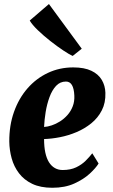

<svg xmlns="http://www.w3.org/2000/svg" viewBox="-20 -898 549 930"><path d="M457.5 -106Q444.5 -84.5 414.8 -57Q385 -29.5 339.8 -9Q294.5 11.5 233.5 11.5Q176 11.5 136.2 -7.5Q96.5 -26.5 72 -58.8Q47.5 -91 36.5 -131Q25.5 -171 25 -212.5Q24.5 -290.5 47.8 -356Q71 -421.5 113 -469.8Q155 -518 211.8 -544.8Q268.5 -571.5 334.5 -571.5Q388.5 -571.5 422.5 -555.2Q456.5 -539 473 -511Q489.5 -483 490.5 -448.5Q492 -400 473.2 -363.5Q454.5 -327 422.5 -301Q390.5 -275 351 -258.2Q311.5 -241.5 270.5 -233.5Q229.5 -225.5 193.5 -224.5Q193.5 -187 199.5 -159Q205.5 -131 217.2 -112.2Q229 -93.5 245.8 -84Q262.5 -74.5 283.5 -74.5Q321.5 -74.5 348.8 -87.5Q376 -100.5 395 -119.5Q414 -138.5 427 -155.5ZM299.5 -503Q271 -503 251.5 -482Q232 -461 219.8 -427.5Q207.5 -394 201.2 -355.8Q195 -317.5 193.5 -283Q210.5 -284 230.8 -290.8Q251 -297.5 270.8 -310Q290.5 -322.5 306.8 -340.8Q323 -359 332.2 -382.8Q341.5 -406.5 340 -435.5Q338.5 -469 328.5 -486Q318.5 -503 299.5 -503ZM332 -627Q317 -633.5 287.5 -653Q258 -672.5 224.5 -698.8Q191 -725 163.2 -751.8Q135.5 -778.5 124 -798.5L217 -878.5L376 -662Z"/></svg>

Font: Merriweather Light 18pt Black
Style: Italic
Weight: 900
Italic angle: -7.8°
Version: Version 2.101